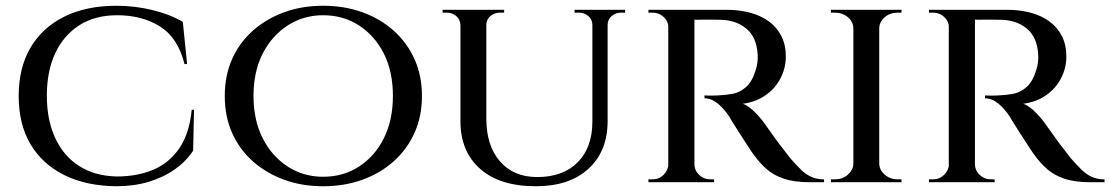

<svg xmlns="http://www.w3.org/2000/svg" viewBox="-20 -634 3863 668"><path d="M655 -252 652 -110Q628 -73 588.5 -45Q549 -17 497.5 -1.5Q446 14 385 14Q280 13 203.5 -25Q127 -63 86 -132.5Q45 -202 45 -300Q45 -398 86 -468Q127 -538 203.5 -576Q280 -614 385 -614Q449 -614 510.5 -599Q572 -584 616 -558L631 -411H622Q599 -503 536.5 -542Q474 -581 388 -581Q311 -581 256.5 -546.5Q202 -512 172.5 -449.5Q143 -387 143 -301Q143 -216 172.5 -153Q202 -90 256 -56Q310 -22 385 -20Q459 -20 514.5 -44Q570 -68 604.5 -119Q639 -170 647 -252Z M1104 -614Q1178 -614 1240.5 -591.5Q1303 -569 1349.5 -527.5Q1396 -486 1422 -428.5Q1448 -371 1448 -300Q1448 -229 1422 -171.5Q1396 -114 1349.5 -72.5Q1303 -31 1240.5 -8.5Q1178 14 1104 14Q1031 14 969 -8.5Q907 -31 860 -72.5Q813 -114 787.5 -171.5Q762 -229 762 -300Q762 -371 787.5 -428.5Q813 -486 860 -527.5Q907 -569 969 -591.5Q1031 -614 1104 -614ZM1104 -19Q1174 -19 1229 -54.5Q1284 -90 1315.5 -153Q1347 -216 1347 -300Q1347 -385 1315.5 -447.5Q1284 -510 1229 -545.5Q1174 -581 1104 -581Q1036 -581 981 -545.5Q926 -510 894 -447.5Q862 -385 862 -300Q862 -216 894 -153Q926 -90 981 -54.5Q1036 -19 1104 -19Z M1672 -600V-222Q1672 -127 1719.5 -72.5Q1767 -18 1849 -18Q1939 -18 1990 -69.5Q2041 -121 2041 -211V-600H2094V-213Q2094 -108 2027.5 -47Q1961 14 1844 14Q1719 14 1650.5 -46.5Q1582 -107 1582 -212V-600ZM1584 -600V-547H1582Q1581 -566 1567.5 -578Q1554 -590 1534 -590Q1534 -590 1527 -590Q1520 -590 1520 -590V-600ZM1734 -600V-590Q1734 -590 1726.5 -590Q1719 -590 1719 -590Q1700 -590 1686 -578Q1672 -566 1672 -547H1670V-600ZM2043 -600V-547H2041Q2041 -566 2027 -578Q2013 -590 1994 -590Q1994 -590 1986.5 -590Q1979 -590 1979 -590V-600ZM2155 -600V-590Q2155 -590 2148 -590Q2141 -590 2141 -590Q2122 -590 2108 -578Q2094 -566 2094 -547H2092V-600Z M2384 -600H2506Q2551 -600 2589 -590Q2627 -580 2655 -559.5Q2683 -539 2698.5 -508.5Q2714 -478 2714 -437Q2714 -398 2696 -362.5Q2678 -327 2644 -303Q2610 -279 2564 -273Q2585 -266 2609 -241Q2633 -216 2648 -193Q2650 -191 2662 -173.5Q2674 -156 2692.5 -131.5Q2711 -107 2730 -83Q2751 -59 2767.5 -43Q2784 -27 2803 -18.5Q2822 -10 2847 -10V0H2799Q2744 0 2708 -12Q2672 -24 2648 -45Q2624 -66 2606 -91Q2600 -98 2587 -118Q2574 -138 2559.5 -160.5Q2545 -183 2533 -202Q2521 -221 2518 -227Q2500 -255 2477.5 -273.5Q2455 -292 2431 -292V-302Q2431 -302 2444 -301.5Q2457 -301 2477 -302Q2503 -303 2528.5 -307.5Q2554 -312 2576 -331.5Q2598 -351 2610 -393Q2613 -402 2615 -415.5Q2617 -429 2616 -445Q2614 -476 2604 -498Q2594 -520 2576.5 -534.5Q2559 -549 2537.5 -556.5Q2516 -564 2491 -565Q2454 -566 2425.5 -565.5Q2397 -565 2394 -566Q2394 -566 2391.5 -574.5Q2389 -583 2386.5 -591.5Q2384 -600 2384 -600ZM2396 -600V0H2305V-600ZM2308 -64 2317 0H2236V-10Q2237 -10 2243 -10Q2249 -10 2250 -10Q2273 -10 2289 -26Q2305 -42 2306 -64ZM2308 -537H2306Q2305 -560 2289 -575Q2273 -590 2250 -590Q2249 -590 2243 -590Q2237 -590 2236 -590V-600H2317ZM2393 -64H2396Q2396 -41 2412.5 -25.5Q2429 -10 2452 -10Q2452 -10 2457.5 -10Q2463 -10 2464 -10L2465 0H2383Z M3039 -600V0H2949V-600ZM2952 -64V0H2871V-10Q2871 -10 2877.5 -10Q2884 -10 2885 -10Q2911 -10 2929.5 -26Q2948 -42 2949 -64ZM3036 -64H3039Q3040 -42 3058.5 -26Q3077 -10 3104 -10Q3104 -10 3110 -10Q3116 -10 3116 -10L3117 0H3036ZM3036 -536V-600H3117L3116 -590Q3116 -590 3110 -590Q3104 -590 3104 -590Q3077 -590 3058.5 -574.5Q3040 -559 3039 -536ZM2952 -536H2949Q2948 -559 2929.5 -574.5Q2911 -590 2884 -590Q2884 -590 2877.5 -590Q2871 -590 2871 -590V-600H2952Z M3360 -600H3482Q3527 -600 3565 -590Q3603 -580 3631 -559.5Q3659 -539 3674.5 -508.5Q3690 -478 3690 -437Q3690 -398 3672 -362.5Q3654 -327 3620 -303Q3586 -279 3540 -273Q3561 -266 3585 -241Q3609 -216 3624 -193Q3626 -191 3638 -173.5Q3650 -156 3668.5 -131.5Q3687 -107 3706 -83Q3727 -59 3743.5 -43Q3760 -27 3779 -18.5Q3798 -10 3823 -10V0H3775Q3720 0 3684 -12Q3648 -24 3624 -45Q3600 -66 3582 -91Q3576 -98 3563 -118Q3550 -138 3535.5 -160.5Q3521 -183 3509 -202Q3497 -221 3494 -227Q3476 -255 3453.5 -273.5Q3431 -292 3407 -292V-302Q3407 -302 3420 -301.5Q3433 -301 3453 -302Q3479 -303 3504.5 -307.5Q3530 -312 3552 -331.5Q3574 -351 3586 -393Q3589 -402 3591 -415.5Q3593 -429 3592 -445Q3590 -476 3580 -498Q3570 -520 3552.5 -534.5Q3535 -549 3513.5 -556.5Q3492 -564 3467 -565Q3430 -566 3401.5 -565.5Q3373 -565 3370 -566Q3370 -566 3367.5 -574.5Q3365 -583 3362.5 -591.5Q3360 -600 3360 -600ZM3372 -600V0H3281V-600ZM3284 -64 3293 0H3212V-10Q3213 -10 3219 -10Q3225 -10 3226 -10Q3249 -10 3265 -26Q3281 -42 3282 -64ZM3284 -537H3282Q3281 -560 3265 -575Q3249 -590 3226 -590Q3225 -590 3219 -590Q3213 -590 3212 -590V-600H3293ZM3369 -64H3372Q3372 -41 3388.5 -25.5Q3405 -10 3428 -10Q3428 -10 3433.5 -10Q3439 -10 3440 -10L3441 0H3359Z"/></svg>

Font: Cinzel Medium
Style: Regular
Weight: 500
Designer: Natanael Gama
Version: Version 2.000